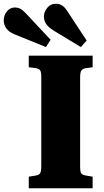

<svg xmlns="http://www.w3.org/2000/svg" viewBox="-113 -1008 557 1028"><path d="M41 0V-62L78 -68Q97 -71 102.5 -81.5Q108 -92 108 -119V-597Q108 -622 102 -631.5Q96 -641 74 -644L41 -648V-710H383V-648L346 -643Q329 -640 322.5 -630Q316 -620 316 -593V-116Q316 -89 322 -80Q328 -71 348 -68L383 -62V0ZM320 -756 173 -845Q145 -863 133.5 -881Q122 -899 122 -920Q122 -943 139.5 -965.5Q157 -988 188 -988Q202 -988 216.5 -980.5Q231 -973 245 -952L351 -791ZM133 -756 -37 -825Q-66 -837 -79.5 -856.5Q-93 -876 -93 -898Q-93 -926 -76 -947Q-59 -968 -32 -968Q-19 -968 -6 -962Q7 -956 24 -938L158 -795Z"/></svg>

Font: Literata 36pt ExtraBold
Style: Regular
Weight: 800
Designer: Latin by Veronika Burian and Jose Scaglione. Greek by Irene Vlachou. Cyrillic by Vera Evstafieva.
Foundry: TypeTogether
Version: Version 3.002